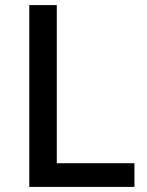

<svg xmlns="http://www.w3.org/2000/svg" viewBox="-20 -734 576 754"><path d="M95 0H508V-93H203V-714H95Z"/></svg>

Font: Noto Sans Bengali UI Medium
Style: Regular
Weight: 500
Designer: Jelle Bosma - Monotype Design Team
Foundry: Monotype Imaging Inc.
Version: Version 2.003